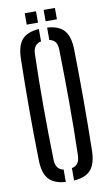

<svg xmlns="http://www.w3.org/2000/svg" viewBox="-99 -949 575 1005"><g transform="rotate(-10 188.5 -446.5)"><path d="M166.5 6.5Q103.5 2 75.8 -30.5Q48 -63 47 -131.5Q44 -269.5 44 -400Q44 -530.5 47 -668.5Q48 -737 75.8 -769.5Q103.5 -802 166.5 -806.5V-740.5Q125 -733 123.5 -681Q119.5 -543.5 119.8 -402Q120 -260.5 123.5 -119Q125 -67 166.5 -59.5ZM210.5 6.5V-59.5Q251.5 -67 253 -119Q257 -260.5 256.5 -402Q256 -543.5 253 -681Q252.5 -708 242.2 -722Q232 -736 210.5 -740.5V-806.5Q273.5 -802 301 -769.5Q328.5 -737 330 -668.5Q332.5 -530 332.5 -399.8Q332.5 -269.5 330 -131.5Q328.5 -63 301 -30.5Q273.5 2 210.5 6.5ZM208.5 -840V-900.5H268.5V-840ZM108 -840V-900.5H168V-840Z"/></g></svg>

Font: Big Shoulders Stencil Display Medium
Style: Regular
Weight: 500
Designer: Patric King
Foundry: XO Type Co
Version: Version 1.000